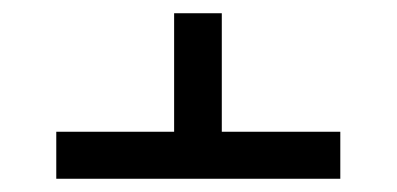

<svg xmlns="http://www.w3.org/2000/svg" viewBox="-20 -592 599 290"><path d="M65 -322V-393H243V-572H315V-393H494V-322Z"/></svg>

Font: Noto Serif Hebrew
Style: Bold
Weight: 700
Version: Version 2.003